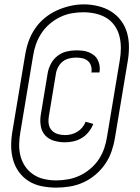

<svg xmlns="http://www.w3.org/2000/svg" viewBox="-20 -780 640 877"><path d="M277 -130Q251 -130 227 -137Q203 -144 187 -161Q171 -178 166.5 -203Q162 -228 166 -254L198 -447Q202 -469 213 -489.5Q224 -510 242.5 -524.5Q261 -539 283.5 -544.5Q306 -550 328 -550Q342 -550 356.5 -548.5Q371 -547 384 -542Q397 -537 408 -528.5Q419 -520 425.5 -508Q432 -496 434.5 -482Q437 -468 435 -453Q435 -452 434.5 -451Q434 -450 434 -449H397Q397 -450 397.5 -450.5Q398 -451 398 -452Q400 -466 395.5 -480Q391 -494 380.5 -502.5Q370 -511 356 -514Q342 -517 328 -517Q312 -517 295.5 -513Q279 -509 266 -498.5Q253 -488 245 -472.5Q237 -457 235 -441L203 -248Q200 -231 202.5 -214Q205 -197 216 -185Q227 -173 243 -168Q259 -163 277 -163Q291 -163 305.5 -166.5Q320 -170 333 -178Q346 -186 356 -198Q366 -210 371 -224L406 -214Q399 -195 385.5 -178Q372 -161 354 -150Q336 -139 316 -134.5Q296 -130 277 -130ZM236 77Q203 77 170.5 70.5Q138 64 111.5 47.5Q85 31 66.5 5.5Q48 -20 39.5 -51Q31 -82 31 -115Q31 -148 37 -182L95 -530Q100 -561 110.5 -591Q121 -621 139.5 -648.5Q158 -676 184 -697.5Q210 -719 240 -732.5Q270 -746 301 -753Q332 -760 363 -760Q363 -760 363.5 -760Q364 -760 364 -760Q396 -760 428.5 -752Q461 -744 487.5 -727.5Q514 -711 533 -685.5Q552 -660 560.5 -629.5Q569 -599 569 -565.5Q569 -532 563 -498L505 -150Q500 -119 489.5 -88.5Q479 -58 460.5 -31Q442 -4 416 18Q390 40 360 53.5Q330 67 298.5 72Q267 77 236 77ZM237 44Q264 44 291.5 39Q319 34 344.5 22Q370 10 392.5 -9Q415 -28 431 -52Q447 -76 456 -102.5Q465 -129 469 -156L527 -504Q532 -532 532 -560.5Q532 -589 525.5 -615Q519 -641 503.5 -663Q488 -685 465.5 -698.5Q443 -712 416 -718Q389 -724 360 -724Q333 -724 306 -719Q279 -714 253.5 -701.5Q228 -689 206 -670Q184 -651 168.5 -627Q153 -603 144 -577Q135 -551 131 -524L73 -176Q68 -148 67.5 -120Q67 -92 74 -66Q81 -40 96 -18.5Q111 3 133 17.5Q155 32 182 38Q209 44 237 44Z"/></svg>

Font: Iosevka Curly XLtEx
Style: Italic
Weight: 200
Width: 7
Italic angle: -9°
Monospace: yes
Designer: Belleve Invis
Foundry: Belleve Invis
Version: Version 11.1.0; ttfautohint (v1.8.3)